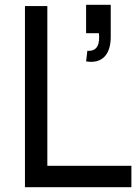

<svg xmlns="http://www.w3.org/2000/svg" viewBox="-20 -775 580 795"><path d="M438.5 -621.9V-755.2H336.5V-637.5H389.6C393.8 -595.8 385.4 -561.5 341.7 -564.6L336.5 -520.8C404.2 -509.4 438.5 -551 438.5 -621.9ZM176 -750V-88.5H524V0H83.3V-750Z"/></svg>

Font: Manrope3 Medium
Style: Regular
Weight: 500
Width: 4
Designer: Mikhail Sharanda
Foundry: Mikhail Sharanda
Version: Version 3.000;PS 003.000;hotconv 1.0.88;makeotf.lib2.5.64775